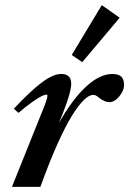

<svg xmlns="http://www.w3.org/2000/svg" viewBox="-20 -725 501 745"><path d="M299.3 -483.9 258.3 -511.7 375 -705.1 444.3 -656.2ZM26.4 0 139.2 -281.2Q164.1 -340.3 164.1 -353.5Q164.1 -357.9 159.7 -357.9Q154.3 -357.9 141.8 -352.1Q129.4 -346.2 105.2 -329.3Q81.1 -312.5 51.8 -287.1L33.7 -303.2Q97.2 -371.1 141.6 -404.5Q186 -438 217.8 -438Q256.3 -438 256.3 -399.9Q256.3 -368.2 225.6 -290L208.5 -247.1Q260.3 -339.4 313.7 -388.7Q367.2 -438 416 -438Q439.5 -438 450.4 -427.7Q461.4 -417.5 461.4 -394.5Q461.4 -374 443.1 -351.3Q424.8 -328.6 404.3 -328.6Q385.3 -328.6 362.3 -347.2Q351.6 -356.9 341.8 -356.9Q326.2 -356.9 305.7 -337.4Q285.2 -317.9 259.8 -277.1Q234.4 -236.3 202.6 -165.5Q170.9 -94.7 136.7 0Z"/></svg>

Font: Elstob 14pt
Style: Bold Italic
Weight: 700
Italic angle: -20°
Designer: Peter S. Baker
Version: Version 1.015